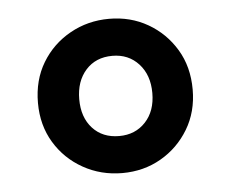

<svg xmlns="http://www.w3.org/2000/svg" viewBox="-35 -820 483 403"><g transform="rotate(-5 206.5 -618.5)"><path d="M208 -456Q163 -456 125.5 -477Q88 -498 66 -534.5Q44 -571 44 -618Q44 -666 66 -702.5Q88 -739 125.5 -760Q163 -781 208 -781Q253 -781 289.5 -760Q326 -739 348 -702.5Q370 -666 370 -618Q370 -571 348 -534.5Q326 -498 289.5 -477Q253 -456 208 -456ZM208 -534Q242 -534 263.5 -557Q285 -580 285 -618Q285 -656 263.5 -679.5Q242 -703 208 -703Q173 -703 152 -679.5Q131 -656 131 -618Q131 -580 152 -557Q173 -534 208 -534Z"/></g></svg>

Font: Noto Sans TC Thin ExtraBold
Style: Regular
Weight: 800
Version: Version 2.004-H2;hotconv 1.0.118;makeotfexe 2.5.65603